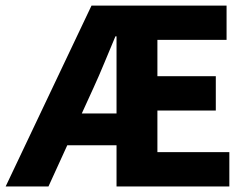

<svg xmlns="http://www.w3.org/2000/svg" viewBox="-34 -672 899 692"><path d="M-13.6 0 295.8 -651.8H782.6V-528.2H533.3V-397.3H743.8V-273.7H533.3V-123.6H792.6V0H386V-541H382Q361.7 -493.1 342.3 -445.9Q322.9 -398.8 303.1 -355.7L140.7 0ZM137.7 -148.5V-263.1H463.4V-148.5Z"/></svg>

Font: Source Sans 3 VF
Style: Regular
Weight: 200
Designer: Paul D. Hunt
Foundry: Adobe
Version: Version 3.046;hotconv 1.0.118;makeotfexe 2.5.65603